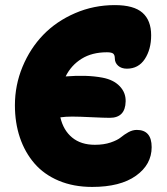

<svg xmlns="http://www.w3.org/2000/svg" viewBox="-20 -759 661 761"><path d="M345.2 -18.1Q271.5 -18.1 212.9 -42.7Q154.3 -67.4 116.5 -111.3Q78.6 -155.3 58.8 -213.9Q39.1 -272.5 39.1 -341.8Q39.1 -421.4 69.3 -494.4Q99.6 -567.4 151.6 -621.1Q203.6 -674.8 277.6 -706.8Q351.6 -738.8 435.1 -738.8Q510.3 -738.8 544.7 -708.5Q579.1 -678.2 579.1 -619.1Q579.1 -563.5 554 -525.1Q528.8 -486.8 482.9 -486.8Q461.4 -486.8 448.2 -498.5Q435.1 -510.3 435.1 -527.8Q435.1 -541 428.7 -546.4Q422.4 -551.8 403.8 -551.8Q344.7 -551.8 303.5 -526.1Q262.2 -500.5 240.2 -456.1Q325.2 -462.9 386.2 -451.2Q430.2 -442.9 454.6 -417.2Q479 -391.6 478 -356.9Q476.6 -292 415 -292Q394 -292 343.5 -294.4Q293 -296.9 266.1 -296.9Q240.2 -296.9 219.2 -293.9Q231 -242.7 265.9 -213.9Q300.8 -185.1 356 -185.1Q391.6 -185.1 418.7 -194.3Q445.8 -203.6 459 -214.6Q472.2 -225.6 488.8 -234.9Q505.4 -244.1 522 -244.1Q581.1 -244.1 581.1 -175.8Q581.1 -106.9 519 -62.5Q457 -18.1 345.2 -18.1Z"/></svg>

Font: Shantell Sans Bouncy
Style: Regular
Weight: 800
Designer: Stephen Nixon, Anya Danilova, Shantell Martin
Foundry: Arrow Type
Version: Version 1.006;[9816181b4]